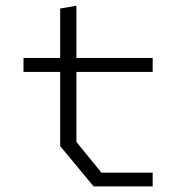

<svg xmlns="http://www.w3.org/2000/svg" viewBox="-20 -666 660 686"><path d="M195 -144V-635.5L253 -645.5V-159L342.5 -49H525.5V0H314.5ZM64 -459H525.5V-409H64Z"/></svg>

Font: Monaspace Krypton Var
Style: Regular
Weight: 400
Designer: Riley Cran and the Lettermatic Team
Version: Version 1.101 (Monaspace Krypton Var)